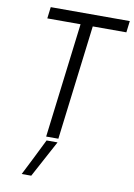

<svg xmlns="http://www.w3.org/2000/svg" viewBox="-101 -777 746 1069"><g transform="rotate(10 272.0 -242.5)"><path d="M544 -714 536 -649H346L266 0H197L277 -649H89L97 -714ZM265 21 153 229H99Q126 176 151.5 125Q177 74 203 21Z"/></g></svg>

Font: Josefin Sans
Style: Italic
Weight: 400
Italic angle: -7.5°
Designer: Santiago Orozco
Foundry: Typemade